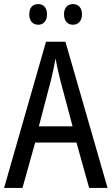

<svg xmlns="http://www.w3.org/2000/svg" viewBox="-20 -919 547 939"><path d="M123 -849C123 -815 142 -798 167 -798C191 -798 210 -815 210 -849C210 -883 191 -899 167 -899C142 -899 123 -884 123 -849ZM293 -849C293 -815 312 -798 337 -798C361 -798 381 -815 381 -849C381 -883 361 -899 337 -899C313 -899 293 -884 293 -849ZM416 0H506L300 -715H205L0 0H90L152 -222H354ZM274 -530 335 -301H170L230 -530C238 -562 246 -600 252 -634C256 -605 267 -560 274 -530Z"/></svg>

Font: Noto Sans Bengali Condensed
Style: Regular
Weight: 400
Width: 3
Designer: Jelle Bosma - Monotype Design Team
Foundry: Monotype Imaging Inc.
Version: Version 2.003